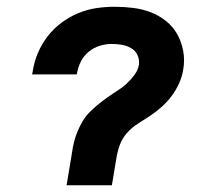

<svg xmlns="http://www.w3.org/2000/svg" viewBox="-20 -548 640 568"><path d="M177 0 193 -96Q195 -112 199 -128Q203 -144 209.5 -159.5Q216 -175 224.5 -189.5Q233 -204 245.5 -216.5Q258 -229 271 -239.5Q284 -250 298 -260Q312 -270 327 -279.5Q342 -289 354.5 -300.5Q367 -312 377.5 -326Q388 -340 391 -356Q393 -371 387 -384.5Q381 -398 368 -405.5Q355 -413 340.5 -415.5Q326 -418 310 -418Q293 -418 275 -412.5Q257 -407 242.5 -395Q228 -383 219.5 -366.5Q211 -350 208 -332L207 -328H75L77 -338Q81 -365 92 -391Q103 -417 120.5 -440Q138 -463 161.5 -480.5Q185 -498 211.5 -509Q238 -520 265 -524Q292 -528 319 -528Q347 -528 374.5 -524.5Q402 -521 426.5 -511.5Q451 -502 471.5 -485.5Q492 -469 504.5 -446.5Q517 -424 522 -397Q527 -370 522 -342Q519 -322 510 -302Q501 -282 488.5 -265Q476 -248 459.5 -233Q443 -218 425 -206Q407 -194 388.5 -182.5Q370 -171 355.5 -154.5Q341 -138 334 -118Q327 -98 324 -78L311 0Z"/></svg>

Font: Iosevka XBd Ex Obl
Style: Regular
Weight: 800
Width: 7
Italic angle: -9°
Monospace: yes
Designer: Belleve Invis
Foundry: Belleve Invis
Version: Version 32.5.0; ttfautohint (v1.8.4)